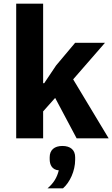

<svg xmlns="http://www.w3.org/2000/svg" viewBox="-20 -760 617 1055"><path d="M69 -740V0H217V-148L283 -222L401 0H577L382 -324L557 -525H393L288 -400L223 -303H217V-740ZM323 42C279 42 253 64 253 104V115C253 144 265 173 303 176C293 216 275 246 241 275H326C364 242 393 179 393 118V104C393 64 367 42 323 42Z"/></svg>

Font: Braiins Sans
Style: Bold
Weight: 700
Designer: Mike Abbink, Paul van der Laan, Pieter van Rosmalen, Jiri Chlebus, Lubos Buracinsky
Foundry: Bold Monday, Sudetype
Version: Version 1.000;hotconv 1.0.109;makeotfexe 2.5.65596